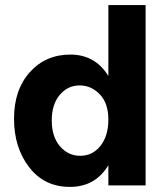

<svg xmlns="http://www.w3.org/2000/svg" viewBox="-20 -727 651 753"><path d="M551 0H405V-79Q354 6 254 6Q154 6 94.5 -71Q35 -148 35 -261.5Q35 -375 97 -444Q159 -513 256 -513Q353 -513 405 -429V-707H551ZM292 -392Q246 -392 214.5 -355Q183 -318 183 -254.5Q183 -191 215 -153.5Q247 -116 295 -116Q343 -116 374 -155Q405 -194 405 -258Q405 -322 371.5 -357Q338 -392 292 -392Z"/></svg>

Font: Hind Colombo
Style: Bold
Weight: 700
Designer: Jyotish Sonowal, Aditi Pimprikar
Foundry: Indian Type Foundry
Version: Version 1.000;PS 1.0;hotconv 1.0.86;makeotf.lib2.5.63406; tt